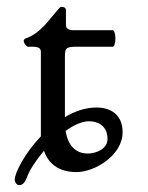

<svg xmlns="http://www.w3.org/2000/svg" viewBox="-20 -488 430 559"><path d="M23 35C23 43 29 51 36 51C49 51 55 37 58 29C67 5 86 -23 108 -49C123 -6 157 13 203 13C256 13 337 -36 337 -103C337 -156 300 -175 261 -175C229 -175 197 -164 169 -147V-324C169 -351 175 -352 209 -352H308C313 -352 316 -364 316 -376C316 -388 313 -400 308 -400H194C181 -400 172 -405 172 -414V-458C172 -467 164 -468 158 -468C154 -468 145 -455 131 -439C112 -415 85 -385 54 -376C52 -375 49 -372 49 -369C49 -362 57 -353 61 -352H74C93 -352 99 -347 99 -337V-91C52 -42 23 15 23 35ZM171 -107C195 -124 219 -135 239 -135C265 -135 293 -122 293 -83C293 -55 261 -41 235 -41C208 -41 179 -56 171 -107Z"/></svg>

Font: EB Garamond
Style: Regular
Weight: 400
Designer: Georg Duffner and Octavio Pardo
Foundry: Georg Duffner
Version: Version 1.000;PS 001.000;hotconv 1.0.88;makeotf.lib2.5.64775